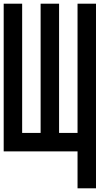

<svg xmlns="http://www.w3.org/2000/svg" viewBox="-20 -920 540 1040"><path d="M0 -100V-900H100V-200H200V-900H300V-200H400V-900H500V100H400V-100Z"/></svg>

Font: GalmuriMono9 Regular
Style: Regular
Weight: 400
Designer: Lee Minseo (quiple)
Version: Version 2.399;hotconv 1.1.1;makeotfexe 2.6.0 DEVELOPMENT